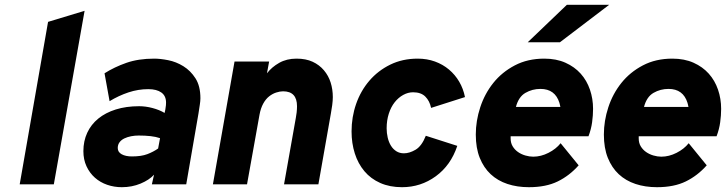

<svg xmlns="http://www.w3.org/2000/svg" viewBox="-20 -767 3021 799"><path d="M180 -676 332 -722 204 0H62Z M621 -40Q601 -18 565 -3Q529 12 487 12Q455 12 426 2Q397 -8 375 -27.5Q353 -47 340 -75Q327 -103 327 -138Q327 -180 343 -214.5Q359 -249 389 -273.5Q419 -298 462 -311.5Q505 -325 559 -325Q586 -325 614.5 -317.5Q643 -310 665 -297L668 -311Q670 -322 670.5 -329Q671 -336 671 -340Q671 -368 651.5 -382Q632 -396 597 -396Q555 -396 514.5 -382.5Q474 -369 436 -346L415 -462Q456 -488 506 -505.5Q556 -523 622 -523Q647 -523 680 -516.5Q713 -510 743 -491.5Q773 -473 793.5 -441Q814 -409 814 -358Q814 -347 811.5 -331Q809 -315 806 -295L755 0H612ZM529 -116Q568 -116 593 -125.5Q618 -135 638 -149L646 -192Q629 -198 606.5 -200.5Q584 -203 557 -203Q541 -203 525.5 -200Q510 -197 497.5 -191Q485 -185 477.5 -175Q470 -165 470 -151Q470 -134 486.5 -125Q503 -116 529 -116Z M956 -511H1100L1091 -462Q1111 -488 1142 -505.5Q1173 -523 1214 -523Q1253 -523 1281 -510Q1309 -497 1328 -474.5Q1347 -452 1356 -423.5Q1365 -395 1365 -363Q1365 -349 1362.5 -329.5Q1360 -310 1357 -295L1305 0H1162L1211 -276Q1213 -285 1214.5 -299Q1216 -313 1216 -325Q1216 -387 1158 -387Q1145 -387 1129.5 -382Q1114 -377 1100 -366Q1086 -355 1075.5 -336Q1065 -317 1060 -290L1008 0H866Z M1653 12Q1602 12 1562.5 -5.5Q1523 -23 1496.5 -54.5Q1470 -86 1456.5 -128.5Q1443 -171 1443 -220Q1443 -280 1462 -334.5Q1481 -389 1517 -431Q1553 -473 1604 -498Q1655 -523 1718 -523Q1757 -523 1790 -511Q1823 -499 1848.5 -477.5Q1874 -456 1891 -427Q1908 -398 1915 -363L1774 -318Q1768 -347 1750 -365Q1732 -383 1699 -383Q1678 -383 1658 -372Q1638 -361 1622.5 -341.5Q1607 -322 1598 -294Q1589 -266 1589 -233Q1589 -213 1593.5 -194Q1598 -175 1607 -160.5Q1616 -146 1629.5 -137.5Q1643 -129 1661 -129Q1684 -129 1709.5 -144Q1735 -159 1752 -202L1883 -160Q1856 -79 1793.5 -33.5Q1731 12 1653 12Z M2176 -591 2339 -747H2515L2310 -591ZM2181 12Q2132 12 2091.5 -1.5Q2051 -15 2022 -42Q1993 -69 1976.5 -110Q1960 -151 1960 -207Q1960 -264 1978.5 -320.5Q1997 -377 2033 -422Q2069 -467 2122.5 -495Q2176 -523 2245 -523Q2295 -523 2333 -506Q2371 -489 2396.5 -460.5Q2422 -432 2435 -394Q2448 -356 2448 -314Q2448 -287 2444 -258Q2440 -229 2429 -200H2105V-191Q2105 -172 2113.5 -158Q2122 -144 2135.5 -134.5Q2149 -125 2166 -120Q2183 -115 2199 -115Q2231 -115 2262.5 -131Q2294 -147 2313 -171L2388 -79Q2350 -36 2301 -12Q2252 12 2181 12ZM2312 -322Q2311 -327 2310 -331Q2309 -335 2308 -339Q2290 -397 2229 -397Q2195 -397 2166.5 -380.5Q2138 -364 2127 -322Z M2714 12Q2665 12 2624.5 -1.5Q2584 -15 2555 -42Q2526 -69 2509.5 -110Q2493 -151 2493 -207Q2493 -264 2511.5 -320.5Q2530 -377 2566 -422Q2602 -467 2655.5 -495Q2709 -523 2778 -523Q2828 -523 2866 -506Q2904 -489 2929.5 -460.5Q2955 -432 2968 -394Q2981 -356 2981 -314Q2981 -287 2977 -258Q2973 -229 2962 -200H2638V-191Q2638 -172 2646.5 -158Q2655 -144 2668.5 -134.5Q2682 -125 2699 -120Q2716 -115 2732 -115Q2764 -115 2795.5 -131Q2827 -147 2846 -171L2921 -79Q2883 -36 2834 -12Q2785 12 2714 12ZM2845 -322Q2844 -327 2843 -331Q2842 -335 2841 -339Q2823 -397 2762 -397Q2728 -397 2699.5 -380.5Q2671 -364 2660 -322Z"/></svg>

Font: Overpass Heavy
Style: Italic
Weight: 900
Italic angle: -10°
Designer: Delve Withrington, Dave Bailey
Foundry: Delve Fonts
Version: Version 3.000;DELV;Overpass